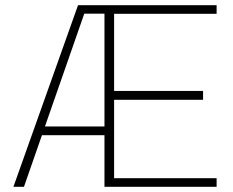

<svg xmlns="http://www.w3.org/2000/svg" viewBox="-20 -717 896 737"><path d="M31.5 0H72L141 -198H381V0H811.5V-33H418V-334H759.5V-368H418V-664H811.5V-697H279.5ZM152.5 -231.5 303.5 -664.5H381V-231.5Z"/></svg>

Font: HK Grotesk ExtraLight
Style: Regular
Weight: 200
Designer: Alfredo Marco Pradil
Foundry: Hanken Design Co.
Version: Version 3.001;FEAKit 1.0